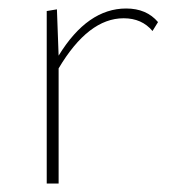

<svg xmlns="http://www.w3.org/2000/svg" viewBox="-20 -432 413 452"><path d="M277 -412Q325 -412 352 -380L339 -359Q314 -389 271 -389Q188 -389 118 -271V0H90V-406L114 -410L118 -301Q186 -412 277 -412Z"/></svg>

Font: EauTestInfant Extralight
Style: Regular
Weight: 250
Designer: Christian Thalmann (Catharsis Fonts)
Version: Version 0.001;PS 000.001;hotconv 1.0.88;makeotf.lib2.5.64775